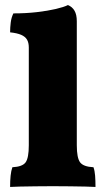

<svg xmlns="http://www.w3.org/2000/svg" viewBox="-20 -737 418 760"><path d="M20 3Q20 -22 22 -41.5Q24 -61 29 -75Q69 -77 81.5 -94.5Q94 -112 94 -162V-549Q94 -568 87 -580Q80 -592 64 -599Q48 -606 20 -609Q20 -628 22.5 -648Q25 -668 33 -684Q83 -684 126 -689Q169 -694 201 -701.5Q233 -709 249 -717Q266 -710 275 -694.5Q284 -679 284 -653V-162Q284 -112 297 -94.5Q310 -77 350 -75Q355 -61 356.5 -41.5Q358 -22 358 3Q346 2 319 1.5Q292 1 258 0.5Q224 0 189 0Q155 0 120.5 0.5Q86 1 59 1.5Q32 2 20 3Z"/></svg>

Font: Vollkorn Black
Style: Regular
Weight: 900
Designer: Friedrich Althausen
Foundry: Friedrich Althausen
Version: Version 5.000